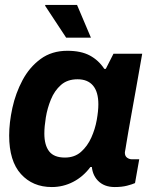

<svg xmlns="http://www.w3.org/2000/svg" viewBox="-20 -743 631 775"><path d="M189 12Q112 12 64.5 -40.5Q17 -93 17 -196Q17 -248 30 -307.5Q43 -367 71 -419.5Q99 -472 144 -505Q189 -538 252 -538Q307 -538 342.5 -519Q378 -500 401 -465H407L438 -526H554Q540 -445 529 -384.5Q518 -324 510.5 -281.5Q503 -239 498 -211Q493 -183 490.5 -166.5Q488 -150 486.5 -142Q485 -134 484.5 -131Q484 -128 484 -127Q484 -113 493 -106.5Q502 -100 513 -100H542L525 -4Q514 1 493 6.5Q472 12 443 12Q400 12 375 -14Q350 -40 350 -83Q350 -91 351.5 -100Q353 -109 355 -118L413 -69H345Q316 -30 275.5 -9Q235 12 189 12ZM242 -107Q281 -107 307 -130Q333 -153 348.5 -187.5Q364 -222 370.5 -258.5Q377 -295 377 -322Q377 -372 355.5 -397.5Q334 -423 293 -423Q252 -423 226 -400Q200 -377 185.5 -341.5Q171 -306 165 -269Q159 -232 159 -204Q159 -157 178.5 -132Q198 -107 242 -107ZM247 -591 162 -720 163 -723H291L347 -591Z"/></svg>

Font: Archivo VF Beta
Style: Italic
Weight: 400
Italic angle: -10°
Designer: Hector Gatti
Foundry: Omnibus-Type
Version: Version 1.002